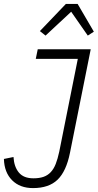

<svg xmlns="http://www.w3.org/2000/svg" viewBox="-22 -950 500 982"><path d="M442 -698 336 -169Q317 -74 272.5 -31Q228 12 147 12Q80 12 40 -28Q0 -68 -2 -137L47 -147Q50 -97 74.5 -67.5Q99 -38 149 -38Q179 -38 200.5 -45.5Q222 -53 237.5 -69.5Q253 -86 263 -111.5Q273 -137 281 -174L376 -649H161L171 -698ZM375 -930 458 -788 427 -768 342 -890 211 -768 182 -791 315 -930Z"/></svg>

Font: IBM Plex Sans Condensed Light
Style: Italic
Weight: 300
Width: 3
Italic angle: -11°
Designer: Mike Abbink, Paul van der Laan, Pieter van Rosmalen
Foundry: Bold Monday
Version: Version 1.3